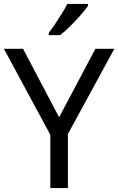

<svg xmlns="http://www.w3.org/2000/svg" viewBox="-20 -964 606 984"><path d="M283 -363 469 -714H566L328 -277V0H238V-273L0 -714H98ZM431 -934Q419 -916 394 -887.5Q369 -859 340.5 -830.5Q312 -802 288 -784H230V-796Q245 -815 262.5 -841Q280 -867 297 -894.5Q314 -922 325 -944H431Z"/></svg>

Font: Noto Sans Chorasmian
Style: Regular
Weight: 400
Designer: Federico Parra Barrios
Foundry: Google LLC
Version: Version 1.004; ttfautohint (v1.8.4.7-5d5b)